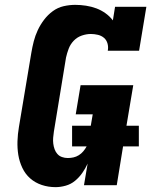

<svg xmlns="http://www.w3.org/2000/svg" viewBox="-20 -763 640 791"><path d="M209 8Q179 8 152 -1Q125 -10 104.5 -28Q84 -46 72 -71.5Q60 -97 55.5 -124.5Q51 -152 52 -181.5Q53 -211 58 -240L109 -545Q113 -569 119 -592.5Q125 -616 135.5 -638.5Q146 -661 161.5 -681.5Q177 -702 197.5 -717Q218 -732 242 -737.5Q266 -743 290 -743Q312 -743 334.5 -739.5Q357 -736 377 -728.5Q397 -721 414.5 -708.5Q432 -696 445 -679L454 -735H583L553 -554H424Q427 -569 423 -583.5Q419 -598 408.5 -607Q398 -616 383.5 -619.5Q369 -623 354 -623Q336 -623 317 -616.5Q298 -610 284 -595.5Q270 -581 263 -562.5Q256 -544 252 -526L202 -221Q200 -208 199 -195.5Q198 -183 199.5 -171Q201 -159 205 -148Q209 -137 216.5 -128.5Q224 -120 235.5 -116Q247 -112 259 -112Q271 -112 282.5 -114.5Q294 -117 304.5 -123.5Q315 -130 323 -139.5Q331 -149 337 -160H277V-245H354L362 -292H292L312 -412H529L501 -245H552V-160H487L461 0H326L341 -89Q332 -69 319 -50.5Q306 -32 289 -18Q272 -4 250.5 2Q229 8 209 8Z"/></svg>

Font: Iosevka Slab HvExObl
Style: Regular
Weight: 900
Width: 7
Italic angle: -9°
Monospace: yes
Designer: Belleve Invis
Foundry: Belleve Invis
Version: Version 11.1.1; ttfautohint (v1.8.3)